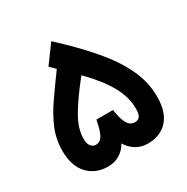

<svg xmlns="http://www.w3.org/2000/svg" viewBox="-154 -804 916 939"><g transform="rotate(-30 304.0 -335.0)"><path d="M258.3 -670.4Q360.8 -575.7 430.4 -493.9Q500 -412.1 535.6 -335.2Q571.3 -258.3 571.3 -178.2Q571.3 -90.3 530.3 -45.2Q489.3 0 417 0Q381.3 0 351.8 -18.3Q322.3 -36.6 305.2 -65.9Q289.1 -36.1 260.5 -18.1Q231.9 0 193.8 0Q123.5 0 80.3 -46.4Q37.1 -92.8 37.1 -178.2Q37.1 -243.7 61.5 -301.3Q85.9 -358.9 126.2 -416.7Q166.5 -474.6 213.9 -539.6L184.1 -569.3ZM193.4 -122.1Q219.2 -122.1 232.9 -145.8Q246.6 -169.4 257.8 -228H351.1Q360.4 -169.9 375 -146Q389.6 -122.1 417 -122.1Q432.1 -122.1 442.1 -133.8Q452.1 -145.5 452.1 -177.7Q452.1 -242.2 416.5 -307.4Q380.9 -372.6 302.7 -452.6Q231.9 -364.3 194.1 -299.3Q156.2 -234.4 156.2 -177.7Q156.2 -147.9 168.2 -135Q180.2 -122.1 193.4 -122.1Z"/></g></svg>

Font: Vazir
Style: Bold
Weight: 700
Designer: Saber Rastikerdar
Foundry: Saber Rastikerdar
Version: Version 30.0.0